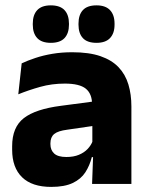

<svg xmlns="http://www.w3.org/2000/svg" viewBox="-20 -704 567 735"><path d="M483 0H332.5L337 -123L333.5 -130.5V-284L332.5 -304Q332.5 -345 308.5 -364.5Q284.5 -384 228 -384Q178.5 -384 134 -371.5Q89.5 -359 50 -343L63 -461.5Q86.5 -472.5 115.8 -482.2Q145 -492 180.5 -498Q216 -504 256.5 -504Q321 -504 364.5 -489Q408 -474 434 -446.5Q460 -419 471.5 -380.8Q483 -342.5 483 -296.5ZM176 11.5Q102.5 11.5 64.5 -25.5Q26.5 -62.5 26.5 -131V-144.5Q26.5 -217 71.2 -251.8Q116 -286.5 213.5 -299L345.5 -316.5L354.5 -224.5L237.5 -207.5Q202 -203 187.5 -191Q173 -179 173 -155.5V-152Q173 -129.5 187.5 -116.2Q202 -103 234 -103Q262 -103 282.2 -111.5Q302.5 -120 315.5 -133.8Q328.5 -147.5 335 -164.5L356.5 -102.5H331.5Q323.5 -70.5 306.8 -44.5Q290 -18.5 258.5 -3.5Q227 11.5 176 11.5ZM174.5 -540Q139.5 -540 122.5 -558.2Q105.5 -576.5 105.5 -609.5V-613.5Q105.5 -647 122.5 -665.2Q139.5 -683.5 174.5 -683.5Q210 -683.5 227 -665.2Q244 -647 244 -613.5V-609.5Q244 -576.5 227 -558.2Q210 -540 174.5 -540ZM349.5 -540Q314 -540 297.2 -558.2Q280.5 -576.5 280.5 -609.5V-613.5Q280.5 -647 297.2 -665.2Q314 -683.5 349.5 -683.5Q384 -683.5 401.2 -665.2Q418.5 -647 418.5 -613.5V-609.5Q418.5 -576.5 401.2 -558.2Q384 -540 349.5 -540Z"/></svg>

Font: Anek Devanagari Medium
Style: Bold
Weight: 700
Version: Version 1.003